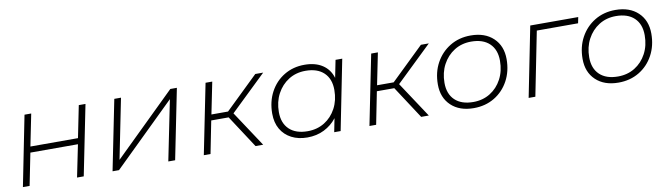

<svg xmlns="http://www.w3.org/2000/svg" viewBox="-32 -967 4919 1411"><g transform="rotate(-10 2427.0 -261.0)"><path d="M55 0 159 -522H209L161 -284H516L564 -522H614L509 0H459L508 -240H153L105 0Z M724 0 829 -522H879L789 -74L1247 -522H1296L1191 0H1140L1231 -449L772 0Z M1791 0 1633 -242H1503L1455 0H1405L1510 -522H1560L1512 -285H1636L1881 -522H1940L1673 -265L1848 0Z M2178 4Q2111 4 2060 -22.5Q2009 -49 1981 -97.5Q1953 -146 1953 -213Q1953 -303 1991 -374Q2029 -445 2096 -485.5Q2163 -526 2248 -526Q2329 -526 2382 -491Q2435 -456 2454 -392L2480 -522H2530L2426 0H2378L2398 -101Q2360 -52 2304 -24Q2248 4 2178 4ZM2188 -41Q2259 -41 2314 -75Q2369 -109 2401 -169Q2433 -229 2433 -306Q2433 -389 2384.5 -435Q2336 -481 2248 -481Q2177 -481 2122 -446.5Q2067 -412 2035 -352Q2003 -292 2003 -216Q2003 -133 2051.5 -87Q2100 -41 2188 -41Z M3027 0 2869 -242H2739L2691 0H2641L2746 -522H2796L2748 -285H2872L3117 -522H3176L2909 -265L3084 0Z M3420 4Q3314 4 3251.5 -55Q3189 -114 3189 -213Q3189 -303 3227.5 -373.5Q3266 -444 3333.5 -485Q3401 -526 3488 -526Q3594 -526 3656.5 -467Q3719 -408 3719 -309Q3719 -219 3680.5 -148Q3642 -77 3574.5 -36.5Q3507 4 3420 4ZM3424 -41Q3495 -41 3550 -75Q3605 -109 3637 -169Q3669 -229 3669 -306Q3669 -389 3620.5 -435Q3572 -481 3484 -481Q3413 -481 3358 -446.5Q3303 -412 3271 -352Q3239 -292 3239 -216Q3239 -133 3287.5 -87Q3336 -41 3424 -41Z M3829 0 3933 -522H4291L4282 -477H3974L3879 0Z M4500 4Q4394 4 4331.5 -55Q4269 -114 4269 -213Q4269 -303 4307.5 -373.5Q4346 -444 4413.5 -485Q4481 -526 4568 -526Q4674 -526 4736.5 -467Q4799 -408 4799 -309Q4799 -219 4760.5 -148Q4722 -77 4654.5 -36.5Q4587 4 4500 4ZM4504 -41Q4575 -41 4630 -75Q4685 -109 4717 -169Q4749 -229 4749 -306Q4749 -389 4700.5 -435Q4652 -481 4564 -481Q4493 -481 4438 -446.5Q4383 -412 4351 -352Q4319 -292 4319 -216Q4319 -133 4367.5 -87Q4416 -41 4504 -41Z"/></g></svg>

Font: Montserrat Light
Style: Italic
Weight: 300
Italic angle: -11.3°
Designer: Julieta Ulanovsky
Foundry: Julieta Ulanovsky
Version: Version 9.000; ttfautohint (v1.8.4.7-5d5b)